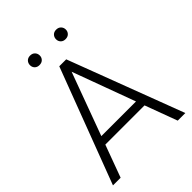

<svg xmlns="http://www.w3.org/2000/svg" viewBox="-246 -996 1117 1117"><g transform="rotate(-45 312.5 -437.5)"><path d="M473.6 -199.2H150.9L77.6 0H14.6L283.7 -710.9H340.8L609.9 0H547.4ZM169.4 -250.5H454.6L312 -637.7ZM167.5 -835.4Q167.5 -852.1 178.2 -863.5Q189 -875 207.5 -875Q226.1 -875 237.1 -863.5Q248 -852.1 248 -835.4Q248 -819.3 237.1 -808.1Q226.1 -796.9 207.5 -796.9Q189 -796.9 178.2 -808.1Q167.5 -819.3 167.5 -835.4ZM381.3 -835Q381.3 -851.6 392.1 -863Q402.8 -874.5 421.4 -874.5Q439.9 -874.5 450.9 -863Q461.9 -851.6 461.9 -835Q461.9 -818.8 450.9 -807.6Q439.9 -796.4 421.4 -796.4Q402.8 -796.4 392.1 -807.6Q381.3 -818.8 381.3 -835Z"/></g></svg>

Font: TypoPRO Roboto
Style: Regular
Weight: 300
Designer: Google
Version: Version 2.136; 2016